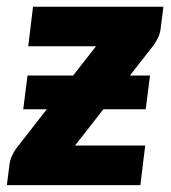

<svg xmlns="http://www.w3.org/2000/svg" viewBox="-35 -538 496 558"><path d="M432 -456.5Q430.5 -440.5 423 -425.8Q415.5 -411 407 -401L342.5 -318.5H401L388.5 -220.5H265.5L183 -115H387L373 0H-15L-7 -63Q-6 -72.5 0.8 -87Q7.5 -101.5 18 -114L101 -220.5H32.5L45 -318.5H177.5L244 -403.5H47L61 -518.5H440Z"/></svg>

Font: Lato Black
Style: Italic
Weight: 900
Italic angle: -7°
Designer: Lukasz Dziedzic
Foundry: tyPoland Lukasz Dziedzic
Version: Version 2.007; 2014-02-27